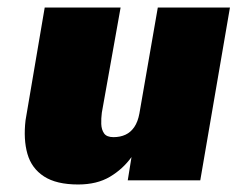

<svg xmlns="http://www.w3.org/2000/svg" viewBox="-20 -480 632 511"><path d="M251 -180 301 -460H99L48 -160Q42 -109 53 -70.5Q64 -32 97 -10.5Q130 11 188 11Q238 11 272.5 -9.5Q307 -30 330 -62L320 0H513L592 -460H400L351 -178Q347 -156 337.5 -142Q328 -128 314 -121.5Q300 -115 282 -115Q264 -115 257 -125Q250 -135 249.5 -150Q249 -165 251 -180Z"/></svg>

Font: Jost Black
Style: Italic
Weight: 900
Italic angle: -5°
Version: Version 3.710